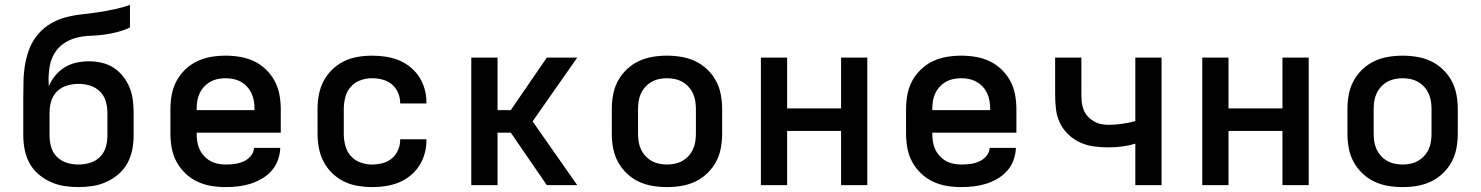

<svg xmlns="http://www.w3.org/2000/svg" viewBox="-20 -755 6040 783"><path d="M300 8Q271 8 242 3.5Q213 -1 186.5 -13Q160 -25 137.5 -44Q115 -63 101 -88.5Q87 -114 81 -143Q75 -172 75 -201V-363Q75 -396 76 -429.5Q77 -463 83 -496Q89 -529 101.5 -560Q114 -591 136 -616.5Q158 -642 187 -659Q216 -676 248.5 -684.5Q281 -693 314 -696.5Q347 -700 380 -705Q413 -710 446 -717Q479 -724 510 -735V-643Q485 -631 457.5 -624Q430 -617 402.5 -613.5Q375 -610 347 -609Q319 -608 291.5 -601Q264 -594 240.5 -578Q217 -562 202.5 -538Q188 -514 183 -486Q178 -458 178 -430Q178 -424 178.5 -417Q179 -410 179 -403Q189 -427 205.5 -447Q222 -467 244 -480.5Q266 -494 291.5 -499.5Q317 -505 343 -505Q369 -505 395 -499Q421 -493 443 -479Q465 -465 481.5 -444Q498 -423 508 -399Q518 -375 521.5 -348.5Q525 -322 525 -296V-201Q525 -172 519 -143Q513 -114 499 -88.5Q485 -63 462.5 -44Q440 -25 413.5 -13Q387 -1 358 3.5Q329 8 300 8ZM300 -84Q324 -84 347 -91Q370 -98 387 -114.5Q404 -131 411 -154Q418 -177 418 -201V-296Q418 -320 411 -343Q404 -366 387 -382.5Q370 -399 347 -406Q324 -413 300 -413Q276 -413 253 -406Q230 -399 213 -382.5Q196 -366 189 -343Q182 -320 182 -296V-201Q182 -177 189 -154Q196 -131 213 -114.5Q230 -98 253 -91Q276 -84 300 -84Z M900 8Q870 8 840.5 3Q811 -2 784.5 -14.5Q758 -27 736 -48Q714 -69 700 -95Q686 -121 680.5 -150.5Q675 -180 675 -210V-310Q675 -340 680.5 -369.5Q686 -399 700 -425Q714 -451 736 -472Q758 -493 784.5 -505.5Q811 -518 840.5 -523Q870 -528 900 -528Q930 -528 959.5 -523Q989 -518 1015.5 -505.5Q1042 -493 1064 -472Q1086 -451 1100 -425Q1114 -399 1119.5 -369.5Q1125 -340 1125 -310V-214H782V-210Q782 -194 784.5 -177.5Q787 -161 794 -146Q801 -131 812 -119Q823 -107 837 -99Q851 -91 867.5 -87.5Q884 -84 900 -84Q919 -84 937.5 -86.5Q956 -89 973 -96.5Q990 -104 1002.5 -118.5Q1015 -133 1016 -152H1123Q1122 -126 1113 -101.5Q1104 -77 1087 -58Q1070 -39 1047.5 -26Q1025 -13 1001 -5.5Q977 2 951.5 5Q926 8 900 8ZM782 -306H1018V-310Q1018 -326 1015.5 -342.5Q1013 -359 1006 -374Q999 -389 988 -401Q977 -413 963 -421Q949 -429 932.5 -432.5Q916 -436 900 -436Q884 -436 867.5 -432.5Q851 -429 837 -421Q823 -413 812 -401Q801 -389 794 -374Q787 -359 784.5 -342.5Q782 -326 782 -310Z M1497 8Q1468 8 1438.5 3Q1409 -2 1382.5 -15Q1356 -28 1334.5 -49Q1313 -70 1299.5 -96Q1286 -122 1280.5 -151Q1275 -180 1275 -210V-310Q1275 -340 1280.5 -369Q1286 -398 1299.5 -424Q1313 -450 1334.5 -471Q1356 -492 1382.5 -505Q1409 -518 1438.5 -523Q1468 -528 1497 -528Q1525 -528 1552 -524Q1579 -520 1604.5 -510Q1630 -500 1652 -482.5Q1674 -465 1689 -442Q1704 -419 1711.5 -392.5Q1719 -366 1719 -338V-333H1612V-336Q1612 -357 1603 -377.5Q1594 -398 1577.5 -411.5Q1561 -425 1540 -430.5Q1519 -436 1497 -436Q1473 -436 1449.5 -427.5Q1426 -419 1410 -400.5Q1394 -382 1388 -358Q1382 -334 1382 -310V-210Q1382 -186 1388 -162Q1394 -138 1410 -119.5Q1426 -101 1449.5 -92.5Q1473 -84 1497 -84Q1519 -84 1540 -89.5Q1561 -95 1577.5 -108.5Q1594 -122 1603 -142.5Q1612 -163 1612 -184V-187H1719V-182Q1719 -154 1711.5 -127.5Q1704 -101 1689 -78Q1674 -55 1652 -37.5Q1630 -20 1604.5 -10Q1579 0 1552 4Q1525 8 1497 8Z M2210 0 2063 -214H2009V0H1902V-520H2009V-306H2063L2210 -520H2334L2152 -260L2334 0Z M2700 8Q2670 8 2640.5 3Q2611 -2 2584.5 -14.5Q2558 -27 2536 -48Q2514 -69 2500 -95Q2486 -121 2480.5 -150.5Q2475 -180 2475 -210V-310Q2475 -340 2480.5 -369.5Q2486 -399 2500 -425Q2514 -451 2536 -472Q2558 -493 2584.5 -505.5Q2611 -518 2640.5 -523Q2670 -528 2700 -528Q2730 -528 2759.5 -523Q2789 -518 2815.5 -505.5Q2842 -493 2864 -472Q2886 -451 2900 -425Q2914 -399 2919.5 -369.5Q2925 -340 2925 -310V-210Q2925 -180 2919.5 -150.5Q2914 -121 2900 -95Q2886 -69 2864 -48Q2842 -27 2815.5 -14.5Q2789 -2 2759.5 3Q2730 8 2700 8ZM2700 -84Q2716 -84 2732.5 -87.5Q2749 -91 2763 -99Q2777 -107 2788 -119Q2799 -131 2806 -146Q2813 -161 2815.5 -177.5Q2818 -194 2818 -210V-310Q2818 -326 2815.5 -342.5Q2813 -359 2806 -374Q2799 -389 2788 -401Q2777 -413 2763 -421Q2749 -429 2732.5 -432.5Q2716 -436 2700 -436Q2684 -436 2667.5 -432.5Q2651 -429 2637 -421Q2623 -413 2612 -401Q2601 -389 2594 -374Q2587 -359 2584.5 -342.5Q2582 -326 2582 -310V-210Q2582 -194 2584.5 -177.5Q2587 -161 2594 -146Q2601 -131 2612 -119Q2623 -107 2637 -99Q2651 -91 2667.5 -87.5Q2684 -84 2700 -84Z M3083 0V-520H3190V-313H3410V-520H3517V0H3410V-221H3190V0Z M3900 8Q3870 8 3840.5 3Q3811 -2 3784.5 -14.5Q3758 -27 3736 -48Q3714 -69 3700 -95Q3686 -121 3680.5 -150.5Q3675 -180 3675 -210V-310Q3675 -340 3680.5 -369.5Q3686 -399 3700 -425Q3714 -451 3736 -472Q3758 -493 3784.5 -505.5Q3811 -518 3840.5 -523Q3870 -528 3900 -528Q3930 -528 3959.5 -523Q3989 -518 4015.5 -505.5Q4042 -493 4064 -472Q4086 -451 4100 -425Q4114 -399 4119.5 -369.5Q4125 -340 4125 -310V-214H3782V-210Q3782 -194 3784.5 -177.5Q3787 -161 3794 -146Q3801 -131 3812 -119Q3823 -107 3837 -99Q3851 -91 3867.5 -87.5Q3884 -84 3900 -84Q3919 -84 3937.5 -86.5Q3956 -89 3973 -96.5Q3990 -104 4002.5 -118.5Q4015 -133 4016 -152H4123Q4122 -126 4113 -101.5Q4104 -77 4087 -58Q4070 -39 4047.5 -26Q4025 -13 4001 -5.5Q3977 2 3951.5 5Q3926 8 3900 8ZM3782 -306H4018V-310Q4018 -326 4015.5 -342.5Q4013 -359 4006 -374Q3999 -389 3988 -401Q3977 -413 3963 -421Q3949 -429 3932.5 -432.5Q3916 -436 3900 -436Q3884 -436 3867.5 -432.5Q3851 -429 3837 -421Q3823 -413 3812 -401Q3801 -389 3794 -374Q3787 -359 3784.5 -342.5Q3782 -326 3782 -310Z M4610 0V-169Q4583 -161 4555.5 -157.5Q4528 -154 4500 -154Q4470 -154 4440.5 -158Q4411 -162 4384 -174.5Q4357 -187 4335.5 -208Q4314 -229 4301.5 -256Q4289 -283 4286 -312.5Q4283 -342 4283 -372V-520H4390V-372Q4390 -356 4391.5 -340Q4393 -324 4398.5 -309Q4404 -294 4414.5 -282Q4425 -270 4439 -261.5Q4453 -253 4468.5 -249.5Q4484 -246 4500 -246Q4528 -246 4555.5 -250Q4583 -254 4610 -261V-520H4717V0Z M4883 0V-520H4990V-313H5210V-520H5317V0H5210V-221H4990V0Z M5700 8Q5670 8 5640.5 3Q5611 -2 5584.5 -14.5Q5558 -27 5536 -48Q5514 -69 5500 -95Q5486 -121 5480.5 -150.5Q5475 -180 5475 -210V-310Q5475 -340 5480.5 -369.5Q5486 -399 5500 -425Q5514 -451 5536 -472Q5558 -493 5584.5 -505.5Q5611 -518 5640.5 -523Q5670 -528 5700 -528Q5730 -528 5759.5 -523Q5789 -518 5815.5 -505.5Q5842 -493 5864 -472Q5886 -451 5900 -425Q5914 -399 5919.5 -369.5Q5925 -340 5925 -310V-210Q5925 -180 5919.5 -150.5Q5914 -121 5900 -95Q5886 -69 5864 -48Q5842 -27 5815.5 -14.5Q5789 -2 5759.5 3Q5730 8 5700 8ZM5700 -84Q5716 -84 5732.5 -87.5Q5749 -91 5763 -99Q5777 -107 5788 -119Q5799 -131 5806 -146Q5813 -161 5815.5 -177.5Q5818 -194 5818 -210V-310Q5818 -326 5815.5 -342.5Q5813 -359 5806 -374Q5799 -389 5788 -401Q5777 -413 5763 -421Q5749 -429 5732.5 -432.5Q5716 -436 5700 -436Q5684 -436 5667.5 -432.5Q5651 -429 5637 -421Q5623 -413 5612 -401Q5601 -389 5594 -374Q5587 -359 5584.5 -342.5Q5582 -326 5582 -310V-210Q5582 -194 5584.5 -177.5Q5587 -161 5594 -146Q5601 -131 5612 -119Q5623 -107 5637 -99Q5651 -91 5667.5 -87.5Q5684 -84 5700 -84Z"/></svg>

Font: Iosevka Aile Semibold
Style: Regular
Weight: 600
Designer: Belleve Invis
Foundry: Belleve Invis
Version: Version 31.1.0; ttfautohint (v1.8.4)